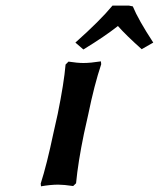

<svg xmlns="http://www.w3.org/2000/svg" viewBox="-20 -653 562 679"><path d="M168.9 -182.1 184.1 -250Q206.5 -360.4 211.9 -424.8L222.2 -435.1Q253.9 -430.2 274.9 -430.2Q299.8 -430.2 336.9 -436L337.9 -425.8Q313.5 -353 292 -248L276.9 -180.2Q255.9 -78.6 249 -4.9L238.8 4.9Q205.6 0 186 0Q159.2 0 125 5.9L124 -3.9Q145.5 -70.8 168.9 -182.1ZM435.5 -633.3 449.7 -630.4Q469.2 -583 522 -502.4L481 -479Q425.3 -528.8 397 -561Q351.6 -524.9 274.9 -478L246.6 -502.4Q334.5 -580.6 377.9 -633.3Z"/></svg>

Font: Linear Smooth
Style: Bold Italic
Weight: 700
Designer: Philipp H. Poll, Flanker
Foundry: Philipp H. Poll, reworked by Flanker
Version: Version 1.061 | FøM Fix